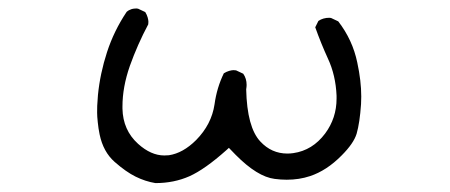

<svg xmlns="http://www.w3.org/2000/svg" viewBox="-20 -421 1040 444"><path d="M206.5 -201.2Q205.1 -184.6 204.8 -176.3Q204.6 -168 204.6 -160.2Q204.6 -152.3 206.1 -138.2Q207.5 -124 210.4 -109.9Q218.8 -69.8 245.1 -46.6Q271.5 -23.4 293.7 -12.5Q315.9 -1.5 339.4 2.4Q382.3 2.4 418 -13.4Q453.6 -29.3 503.4 -73.7L509.3 -79.1Q520 -67.9 524.9 -63Q575.2 -12.2 615.2 -7.3Q629.4 -5.4 643.1 -5.4Q671.9 -5.4 696.8 -13.7Q735.4 -26.4 770 -61.5Q797.9 -89.4 804.7 -111.8Q812 -137.2 814.9 -180.2Q815.4 -189 815.4 -197.8Q815.4 -233.9 806.2 -276.4Q795.4 -328.6 762.2 -371.6L745.6 -379.4Q743.7 -379.9 741.7 -379.9Q727.1 -379.9 716.3 -372.6L709 -357.9Q722.2 -320.8 738.3 -285.6Q756.3 -247.1 758.3 -199.7Q758.3 -196.3 758.3 -192.9Q758.3 -147.9 731.9 -112.3Q702.6 -73.2 658.2 -66.9Q651.4 -65.9 644.5 -65.9Q607.9 -65.9 582 -93.8Q551.3 -126.5 549.3 -214.4Q550.3 -220.2 550.3 -224.6Q550.3 -239.3 542.5 -250.5L525.9 -258.3Q523.9 -258.8 520 -258.8Q516.1 -258.8 510 -257.1Q503.9 -255.4 497.6 -251.5Q481.4 -218.3 476.1 -179.7Q469.2 -133.3 433.6 -97.2Q403.3 -66.9 370.6 -62Q365.2 -61.5 359.9 -61.5Q329.1 -61.5 299.3 -88.4Q264.2 -120.1 263.2 -169.9Q263.2 -172.4 263.2 -174.8Q263.2 -219.7 280.3 -268.6Q297.9 -317.9 322.8 -364.7Q323.2 -366.7 323.2 -370.6Q323.2 -374.5 321.5 -380.6Q319.8 -386.7 315.9 -393.1L299.3 -400.9Q297.4 -401.4 295.4 -401.4Q293.5 -401.4 290.5 -401.1Q287.6 -400.9 284.2 -399.9Q277.8 -397.9 272.9 -393.6Q243.7 -350.1 227.5 -300.5Q211.4 -251 206.5 -201.2Z"/></svg>

Font: NaikaiFont
Style: Light
Weight: 300
Version: Version 1.89